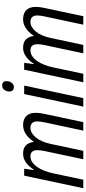

<svg xmlns="http://www.w3.org/2000/svg" viewBox="462 -1236 774 1738"><g transform="rotate(-90 849.0 -367.0)"><path d="M14.2 0 127.9 -535.2H190.4L178.7 -448.2H182.6Q198.7 -474.1 220 -496.1Q241.2 -518.1 268.3 -531.5Q295.4 -544.9 328.6 -544.9Q376 -544.9 401.6 -520Q427.2 -495.1 433.1 -449.2H435.5Q452.6 -475.1 475.1 -497.1Q497.6 -519 525.6 -532Q553.7 -544.9 586.9 -544.9Q638.7 -544.9 667.7 -515.6Q696.8 -486.3 696.8 -429.2Q696.8 -410.6 694.1 -391.1Q691.4 -371.6 687 -352.1L612.3 0H535.6L610.4 -350.1Q614.3 -370.1 616.7 -386.7Q619.1 -403.3 619.1 -416Q619.1 -445.8 604.5 -462.2Q589.8 -478.5 560.5 -478.5Q537.1 -478.5 514.9 -465.8Q492.7 -453.1 473.6 -429.7Q454.6 -406.2 439.7 -372.8Q424.8 -339.4 416 -298.3L352.5 0H276.4L351.6 -354Q355.5 -373 357.2 -388.4Q358.9 -403.8 358.9 -414.6Q358.9 -444.8 345.5 -461.7Q332 -478.5 302.7 -478.5Q276.9 -478.5 253.2 -463.9Q229.5 -449.2 209.2 -421.4Q189 -393.6 173.1 -354Q157.2 -314.5 147 -264.2L91.3 0Z M752.9 0 866.7 -535.2H943.4L829.6 0ZM930.2 -628.4Q911.6 -628.4 900.6 -638.9Q889.6 -649.4 889.6 -668.9Q889.6 -685.5 896 -700.4Q902.3 -715.3 914.6 -724.9Q926.8 -734.4 944.8 -734.4Q963.9 -734.4 973.6 -724.4Q983.4 -714.4 983.4 -695.3Q983.4 -666.5 968 -647.5Q952.6 -628.4 930.2 -628.4Z M973.1 0 1086.9 -535.2H1149.4L1137.7 -448.2H1141.6Q1157.7 -474.1 1179 -496.1Q1200.2 -518.1 1227.3 -531.5Q1254.4 -544.9 1287.6 -544.9Q1335 -544.9 1360.6 -520Q1386.2 -495.1 1392.1 -449.2H1394.5Q1411.6 -475.1 1434.1 -497.1Q1456.5 -519 1484.6 -532Q1512.7 -544.9 1545.9 -544.9Q1597.7 -544.9 1626.7 -515.6Q1655.8 -486.3 1655.8 -429.2Q1655.8 -410.6 1653.1 -391.1Q1650.4 -371.6 1646 -352.1L1571.3 0H1494.6L1569.3 -350.1Q1573.2 -370.1 1575.7 -386.7Q1578.1 -403.3 1578.1 -416Q1578.1 -445.8 1563.5 -462.2Q1548.8 -478.5 1519.5 -478.5Q1496.1 -478.5 1473.9 -465.8Q1451.7 -453.1 1432.6 -429.7Q1413.6 -406.2 1398.7 -372.8Q1383.8 -339.4 1375 -298.3L1311.5 0H1235.4L1310.5 -354Q1314.5 -373 1316.2 -388.4Q1317.9 -403.8 1317.9 -414.6Q1317.9 -444.8 1304.4 -461.7Q1291 -478.5 1261.7 -478.5Q1235.8 -478.5 1212.2 -463.9Q1188.5 -449.2 1168.2 -421.4Q1147.9 -393.6 1132.1 -354Q1116.2 -314.5 1106 -264.2L1050.3 0Z"/></g></svg>

Font: Open Sans SemiCondensed
Style: Italic
Weight: 400
Width: 4
Italic angle: -12°
Designer: Monotype Design Team
Foundry: Monotype Imaging Inc.
Version: Version 3.000